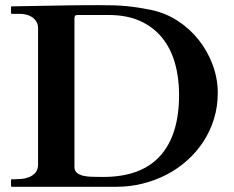

<svg xmlns="http://www.w3.org/2000/svg" viewBox="-20 -714 896 734"><path d="M25.9 0Q22.9 0 22.5 -1.7Q22 -3.4 22 -3.9V-24.9Q22 -25.4 22.5 -27.1Q22.9 -28.8 25.9 -28.8H36.6Q46.9 -28.8 62 -30Q77.1 -31.2 91.3 -36.9Q105.5 -42.5 115.5 -54Q125.5 -65.4 125.5 -85.4V-606Q125.5 -621.1 118.9 -631.6Q112.3 -642.1 102.3 -648.7Q92.3 -655.3 80.1 -658.2Q67.9 -661.1 57.1 -661.1H25.9Q22.9 -661.1 22.5 -662.8Q22 -664.6 22 -665V-686Q22 -686.5 22.5 -688.2Q22.9 -689.9 25.9 -689.9H36.6L237.3 -693.4Q265.6 -693.8 298.6 -694.1Q331.5 -694.3 359.9 -694.3Q390.6 -694.3 415 -693.6Q439.5 -692.9 461.9 -690.7Q484.4 -688.5 507.3 -685.1Q530.3 -681.6 558.6 -675.8Q612.8 -664.6 659.4 -634.3Q706.1 -604 740 -561Q773.9 -518.1 793.2 -465.8Q812.5 -413.6 812.5 -358.9Q812.5 -306.2 797.9 -259Q783.2 -211.9 757.1 -172.1Q731 -132.3 695.1 -100.3Q659.2 -68.4 616.2 -46.1Q573.2 -23.9 524.9 -12Q476.6 0 425.8 0H40ZM264.6 -75.7Q264.6 -61.5 273.7 -53.7Q282.7 -45.9 297.6 -42.2Q312.5 -38.6 332.5 -38.1Q352.5 -37.6 374.5 -37.6Q519.5 -37.6 592 -117.7Q664.6 -197.8 664.6 -351.1Q664.6 -418.5 648.2 -474.6Q631.8 -530.8 598.4 -571.3Q564.9 -611.8 514.4 -634.3Q463.9 -656.7 395 -656.7H276.9Q269.5 -656.7 267.1 -653.6Q264.6 -650.4 264.6 -643.6V-78.1Z"/></svg>

Font: Cardo
Style: Bold
Weight: 700
Designer: David J. Perry
Foundry: David J. Perry
Version: Version 1.0011